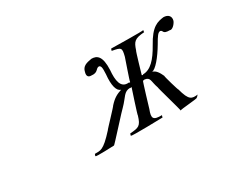

<svg xmlns="http://www.w3.org/2000/svg" viewBox="-62 -694 900 742"><g transform="rotate(-30 388.0 -323.0)"><path d="M202 -162C201 -158 282 -162 284 -162C283 -158 385 -272 387 -272C417 -302 421 -324 450 -324C449 -321 454 -324 456 -324C455 -321 420 -216 422 -216C410 -176 401 -174 362 -171C361 -168 358 -162 360 -162C359 -158 499 -162 501 -162C501 -162 502 -171 504 -171C464 -170 459 -180 473 -216C473 -216 505 -324 507 -324C506 -321 511 -324 513 -324C539 -321 531 -306 543 -272C542 -269 576 -154 575 -150C574 -154 656 -158 653 -162C656 -162 661 -171 663 -171C636 -168 623 -168 608 -225C607 -222 585 -298 587 -298C579 -316 569 -332 554 -335C570 -336 600 -372 626 -416C642 -444 650 -456 660 -456C673 -453 660 -440 694 -440C703 -436 718 -450 724 -464C730 -484 717 -496 697 -496C670 -492 643 -488 607 -422C580 -374 553 -344 519 -344C518 -340 513 -344 513 -344C513 -344 540 -438 542 -438C553 -471 560 -480 604 -483C604 -483 604 -492 606 -492C605 -489 462 -492 462 -492C461 -489 458 -483 460 -483C499 -476 501 -474 492 -438C491 -434 459 -344 461 -344C460 -340 455 -344 455 -344C418 -340 413 -378 417 -422C420 -484 400 -496 376 -496C353 -492 334 -488 329 -464C324 -447 331 -440 343 -440C374 -436 371 -456 387 -456C394 -453 397 -448 395 -416C390 -368 398 -339 416 -335C394 -328 379 -320 359 -298C358 -294 291 -225 293 -225C238 -164 228 -172 204 -171C203 -168 200 -162 202 -162Z"/></g></svg>

Font: Zinc
Style: Obl
Weight: 400
Version: Version 1